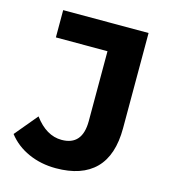

<svg xmlns="http://www.w3.org/2000/svg" viewBox="-107 -786 782 884"><g transform="rotate(15 284.0 -344.0)"><path d="M12 -90 102 -198Q159 -121 232 -121Q331 -121 331 -237V-570H85V-700H492V-246Q492 -117 428 -52.5Q364 12 240 12Q169 12 109.5 -14.5Q50 -41 12 -90Z"/></g></svg>

Font: mBank
Style: Bold
Weight: 700
Designer: Julieta Ulanovsky
Foundry: Julieta Ulanovsky
Version: Version 7.200